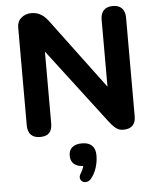

<svg xmlns="http://www.w3.org/2000/svg" viewBox="-62 -730 870 1062"><g transform="rotate(-5 373.0 -199.5)"><path d="M72.9 -61.6V-605.8Q72.9 -639.1 95.9 -658.6Q118.9 -678 150.2 -678.4Q166.1 -678.6 180.8 -675Q195.4 -671.4 211.6 -660.3Q227.9 -649.3 245.1 -627L558.5 -206.9H536.4V-609.2Q536.4 -642.3 554 -660.4Q571.5 -678.4 604.6 -678.4Q636.9 -678.4 654.5 -660.4Q672 -642.3 672 -609.2V-59Q672 -26.9 654.9 -9.2Q637.7 8.4 602.5 8.4Q577.9 8.4 559.4 -7.3Q541 -22.9 522.2 -48.3L516 -56.6L184.9 -490.9H208.5V-61.6Q208.5 -26.9 192.5 -9.2Q176.6 8.4 141.1 8.4Q108 8.4 90.5 -9.6Q72.9 -27.7 72.9 -61.6ZM348.7 226Q357.5 212.6 362.8 195.9Q368.1 179.3 368.1 165.7L371.1 189.1Q333.8 189.1 314.4 172.7Q294.9 156.3 294.9 125.8Q294.9 95.6 314 79.5Q333 63.5 368.5 63.5Q404.8 63.5 423.7 82Q442.6 100.6 442.6 136.8Q442.6 171 431.8 205Q421 238.9 400.2 263.7Q386.4 279.7 367.8 278.5Q349.3 277.3 342.1 261.8Q334.9 246.3 348.7 226Z"/></g></svg>

Font: SN Pro Thin
Style: Regular
Weight: 200
Designer: Tobias Whetton
Foundry: Supernotes
Version: Version 1.003;Glyphs 3.3 (3324)